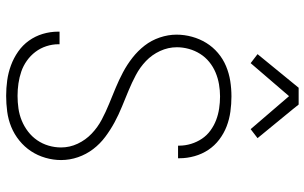

<svg xmlns="http://www.w3.org/2000/svg" viewBox="-208 -800 1015 640"><g transform="rotate(90 300.0 -479.5)"><path d="M299 8Q273 8 247.5 4.5Q222 1 197.5 -8Q173 -17 151.5 -32Q130 -47 115 -68Q100 -89 92.5 -114Q85 -139 85 -165V-170H127V-166Q127 -146 133.5 -126Q140 -106 152.5 -89.5Q165 -73 182 -61Q199 -49 218 -42.5Q237 -36 257.5 -33Q278 -30 299 -30Q320 -30 341 -33Q362 -36 381.5 -44Q401 -52 418 -65Q435 -78 447 -95.5Q459 -113 465 -133.5Q471 -154 471 -175Q471 -204 458.5 -230.5Q446 -257 425 -277Q404 -297 378.5 -310.5Q353 -324 326 -335Q299 -346 272.5 -357Q246 -368 220.5 -381.5Q195 -395 172 -413Q149 -431 131.5 -453.5Q114 -476 104.5 -504Q95 -532 95 -560Q95 -586 102 -611.5Q109 -637 122.5 -659Q136 -681 156 -698Q176 -715 200 -725Q224 -735 249.5 -739Q275 -743 301 -743Q326 -743 351.5 -739.5Q377 -736 400.5 -727Q424 -718 444.5 -702.5Q465 -687 479 -666Q493 -645 500 -620Q507 -595 507 -570V-565H465V-569Q465 -589 459 -608.5Q453 -628 442 -644.5Q431 -661 414.5 -673Q398 -685 379.5 -692Q361 -699 341 -702Q321 -705 301 -705Q281 -705 260.5 -701.5Q240 -698 221 -690Q202 -682 186 -669Q170 -656 159 -638.5Q148 -621 142.5 -601Q137 -581 137 -561Q137 -532 149.5 -505Q162 -478 183 -458Q204 -438 229.5 -424.5Q255 -411 281.5 -400Q308 -389 335 -378Q362 -367 387 -353.5Q412 -340 435.5 -322.5Q459 -305 476.5 -282Q494 -259 503.5 -231.5Q513 -204 513 -175Q513 -149 505.5 -123Q498 -97 483.5 -75Q469 -53 448 -36Q427 -19 402.5 -9Q378 1 351.5 4.5Q325 8 299 8ZM190 -807 160 -830 272 -967H328L344 -947L440 -830L410 -807L300 -935Z"/></g></svg>

Font: Iosevka Extralight Extended
Style: Regular
Weight: 200
Width: 7
Monospace: yes
Designer: Belleve Invis
Foundry: Belleve Invis
Version: Version 32.5.0; ttfautohint (v1.8.4)